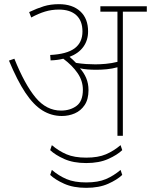

<svg xmlns="http://www.w3.org/2000/svg" viewBox="-20 -652 725 922"><path d="M405 -219Q405 -175 386.5 -147.5Q368 -120 339 -107.5Q310 -95 277 -95Q227 -95 184 -121.5Q141 -148 102 -206.5Q63 -265 23 -361L49 -370Q99 -246 151 -183.5Q203 -121 273 -121Q317 -121 347.5 -143.5Q378 -166 378 -221Q378 -264 352.5 -301Q327 -338 284 -370Q256 -363 223 -362L221 -388Q301 -392 338.5 -420Q376 -448 376 -501Q376 -552 346.5 -579Q317 -606 263 -606Q228 -606 196.5 -596.5Q165 -587 130 -568L120 -594Q158 -612 190.5 -622Q223 -632 263 -632Q328 -632 365.5 -597.5Q403 -563 403 -501Q403 -459 380.5 -427.5Q358 -396 314 -379Q322 -372 330 -365Q338 -358 345 -350Q371 -346 394.5 -344.5Q418 -343 438 -343Q460 -343 488 -345.5Q516 -348 544 -355V-596H462V-622H685V-596H570V0H544V-329Q519 -322 493 -319.5Q467 -317 443 -317Q422 -317 401.5 -318.5Q381 -320 364 -324Q383 -303 394 -277Q405 -251 405 -219ZM394 131Q332 131 288.5 111.5Q245 92 221 69L229 45Q262 73 299.5 89Q337 105 394 105Q451 105 488.5 89Q526 73 559 45L567 69Q543 92 499.5 111.5Q456 131 394 131ZM394 250Q332 250 288.5 230.5Q245 211 221 188L229 164Q262 192 299.5 208Q337 224 394 224Q451 224 488.5 208Q526 192 559 164L567 188Q543 211 499.5 230.5Q456 250 394 250Z"/></svg>

Font: Noto Sans Thin
Style: Regular
Weight: 100
Designer: Monotype Design Team
Foundry: Monotype Imaging Inc.
Version: Version 2.007